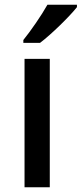

<svg xmlns="http://www.w3.org/2000/svg" viewBox="-20 -786 343 806"><path d="M303 -756V-766H179C154 -721 108 -655 78 -618V-606H148C196 -642 274 -719 303 -756ZM189 0V-539H83V0Z"/></svg>

Font: Noto Sans Bassa Vah Medium
Style: Regular
Weight: 500
Designer: Monotype Design Team
Foundry: Monotype Imaging Inc.
Version: Version 2.002